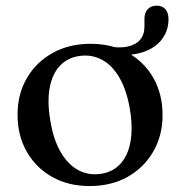

<svg xmlns="http://www.w3.org/2000/svg" viewBox="-20 -630 622 662"><path d="M561 -564Q561 -521 534.2 -489.5Q507.5 -458 458 -446Q408.5 -434 341 -448Q333.5 -449.5 329.2 -452.5Q325 -455.5 325 -461Q325 -467 329.8 -470.2Q334.5 -473.5 342.5 -472Q388 -463 418 -469Q448 -475 463 -492.8Q478 -510.5 478 -537.5V-564Q478 -586 489.2 -598.2Q500.5 -610.5 520 -610.5Q539.5 -610.5 550.2 -598.2Q561 -586 561 -564ZM292.5 -479Q365.5 -479 421.5 -447.8Q477.5 -416.5 509 -361Q540.5 -305.5 540.5 -233Q540.5 -163 508.5 -107.5Q476.5 -52 420 -20.2Q363.5 11.5 289 11.5Q215.5 11.5 159.8 -20Q104 -51.5 72.2 -107Q40.5 -162.5 40.5 -234.5Q40.5 -305.5 72.5 -360.5Q104.5 -415.5 161.2 -447.2Q218 -479 292.5 -479ZM327 -30.5Q368.5 -36.5 394.8 -64.8Q421 -93 429.8 -140.8Q438.5 -188.5 428 -253Q417 -318.5 392.2 -361.5Q367.5 -404.5 332 -423.8Q296.5 -443 254 -437Q212.5 -431 186.2 -402.8Q160 -374.5 151.2 -326.8Q142.5 -279 153.5 -214Q164 -149 189 -106Q214 -63 249.2 -43.8Q284.5 -24.5 327 -30.5Z"/></svg>

Font: Fraunces 17pt
Style: Regular
Weight: 400
Version: Version 1.000;[b76b70a41]